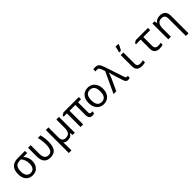

<svg xmlns="http://www.w3.org/2000/svg" viewBox="407 -2557 4587 4587"><g transform="rotate(-45 2700.5 -263.0)"><path d="M573.2 -536.1V-460.9H442.9Q529.8 -365.7 529.8 -246.1Q529.8 -131.3 467 -60.8Q404.3 9.8 294.9 9.8Q187 9.8 125 -60.3Q63 -130.4 63 -255.9Q63 -536.1 334 -536.1ZM362.8 -460.9H334Q236.8 -460.9 195.8 -413.3Q154.8 -365.7 154.8 -255.9Q154.8 -165.5 192.1 -114.7Q229.5 -64 298.8 -64Q366.7 -64 402.3 -110.6Q438 -157.2 438 -242.2Q438 -373.5 362.8 -460.9Z M678.2 -536.1H767.1V-248Q767.1 -63 900.9 -63Q974.1 -63 1007.1 -119.6Q1040 -176.3 1040 -296.9Q1040 -412.6 1009.3 -536.1H1098.1Q1128.9 -416.5 1128.9 -293Q1128.9 -137.7 1072.8 -64Q1016.6 9.8 897.9 9.8Q678.2 9.8 678.2 -243.2Z M1367.2 -190.9Q1367.2 -64 1483.4 -64Q1561.5 -64 1597.4 -109.4Q1633.3 -154.8 1633.3 -257.8V-536.1H1722.2V0H1650.4L1637.2 -71.8H1632.3Q1585 9.8 1485.4 9.8Q1400.9 9.8 1364.3 -33.2Q1367.2 41.5 1367.2 84V240.2H1278.3V-536.1H1367.2Z M2378.4 -73.2V-2.9Q2353 9.8 2311.5 9.8Q2201.2 9.8 2201.2 -118.2V-460.9H2004.4V0H1915.5V-460.9H1807.1V-497.1L1874.5 -536.1H2393.1V-460.9H2290.5V-124Q2290.5 -63 2334.5 -63Q2356.9 -63 2378.4 -73.2Z M2698.2 9.8Q2592.8 9.8 2524.7 -66.2Q2456.5 -142.1 2456.5 -269Q2456.5 -397.5 2522.7 -471.7Q2588.9 -545.9 2701.2 -545.9Q2807.6 -545.9 2875.5 -470.2Q2943.4 -394.5 2943.4 -269Q2943.4 -139.6 2876.5 -64.9Q2809.6 9.8 2698.2 9.8ZM2700.2 -64Q2851.6 -64 2851.6 -269Q2851.6 -472.2 2699.2 -472.2Q2548.3 -472.2 2548.3 -269Q2548.3 -64 2700.2 -64Z M3030.3 0 3276.4 -528.8 3250.5 -606.9Q3233.9 -657.7 3212.9 -675.3Q3191.9 -692.9 3156.2 -692.9Q3128.9 -692.9 3105.5 -687V-757.8Q3137.2 -766.1 3167.5 -766.1Q3236.8 -766.1 3271.5 -733.2Q3306.2 -700.2 3340.3 -597.2L3499.5 -117.2Q3517.6 -63 3549.3 -63Q3563.5 -63 3578.6 -67.9V-2.9Q3554.2 9.8 3522.5 9.8Q3482.4 9.8 3461.2 -9.8Q3439.9 -29.3 3426.3 -71.8L3360.4 -275.9Q3326.7 -380.4 3314.5 -439.9H3311.5Q3293.9 -372.6 3253.4 -283.2L3122.6 0Z M3898.4 -536.1V-158.2Q3898.4 -63 3992.7 -63Q4047.4 -63 4096.7 -73.2V-5.9Q4051.3 9.8 3986.8 9.8Q3809.6 9.8 3809.6 -158.2V-536.1ZM3830.1 -619.1 3844.7 -671.4Q3859.4 -727.1 3864.3 -766.1H3961.4V-755.9Q3961.4 -748 3937.3 -697.3Q3913.1 -646.5 3883.3 -606H3830.1Z M4728.5 -536.1V-460.9H4496.6V-165Q4496.6 -60.1 4598.6 -60.1Q4650.9 -60.1 4691.9 -69.8V-3.9Q4650.9 13.2 4584.5 13.2Q4407.7 13.2 4407.7 -154.8V-460.9H4252.4V-497.1L4317.9 -536.1Z M5233.9 240.2V-345.2Q5233.9 -472.2 5117.7 -472.2Q4967.8 -472.2 4967.8 -277.8V0H4878.9V-536.1H4950.7L4963.9 -463.9H4968.8Q5018.6 -545.9 5132.8 -545.9Q5322.8 -545.9 5322.8 -350.1V240.2Z"/></g></svg>

Font: WenQuanYi Micro Hei Mono
Style: Regular
Weight: 400
Foundry: Ascender Corporation
Version: Version 0.2.0-beta